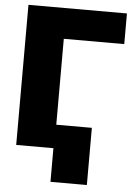

<svg xmlns="http://www.w3.org/2000/svg" viewBox="-60 -772 705 993"><g transform="rotate(5 292.5 -276.0)"><path d="M558.2 -727.3V-568.2H244.3V-122.2H429V174.7H240.1V0H46.9V-727.3Z"/></g></svg>

Font: Karasuma Gothic
Style: Black
Weight: 900
Designer: Rasmus Andersson / Ryoko Nishizuka
Foundry: Genbu
Version: Version 1.00